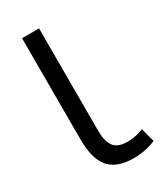

<svg xmlns="http://www.w3.org/2000/svg" viewBox="-181 -769 734 860"><g transform="rotate(-30 185.5 -339.0)"><path d="M83 -174V-697H171V-172C171 -80 205 -59 263 -59C296 -59 329 -68 344 -76L363 -4C346 4 301 19 252 19C139 19 83 -32 83 -174Z"/></g></svg>

Font: Repo Regular
Style: Regular
Weight: 400
Designer: Stefan Peev
Foundry: Context Ltd
Version: Version 1.502